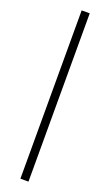

<svg xmlns="http://www.w3.org/2000/svg" viewBox="-189 -782 616 1072"><g transform="rotate(20 118.5 -246.0)"><path d="M94.5 254V-746H142.5V254Z"/></g></svg>

Font: Newsreader 36pt
Style: Regular
Weight: 400
Designer: Hugues Gentile
Foundry: Production Type
Version: Version 1.003